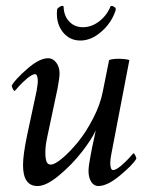

<svg xmlns="http://www.w3.org/2000/svg" viewBox="-20 -621 519 647"><path d="M285.2 -96.7Q287.6 -111.3 290.5 -124.5Q293.5 -137.7 296.9 -153.8Q300.3 -169.9 302.7 -181.6Q289.1 -151.9 255.9 -109.1Q222.7 -66.4 179.4 -30.3Q136.2 5.9 106.4 5.9Q57.6 5.9 57.6 -64.5Q57.6 -99.1 71.3 -165L103.5 -315.4Q107.4 -338.9 107.4 -346.7Q107.4 -371.1 97.7 -371.1Q92.8 -371.1 85.7 -366.9Q78.6 -362.8 71.5 -356.9Q64.5 -351.1 56.9 -343.8Q49.3 -336.4 43.9 -330.6Q38.6 -324.7 34.2 -319.3L29.3 -314.5Q26.9 -314.5 23.2 -321.5Q19.5 -328.6 19.5 -333Q32.2 -354.5 72.5 -389.6Q112.8 -424.8 142.6 -424.8Q158.2 -424.8 169.4 -410.2Q180.7 -395.5 180.7 -374Q180.7 -358.4 173.8 -322.3L139.6 -161.1Q132.8 -130.4 132.8 -108.4Q132.8 -87.9 136.5 -77.1Q140.1 -66.4 151.4 -66.4Q164.6 -66.4 190.2 -87.9Q215.8 -109.4 242.9 -142.6Q270 -175.8 293.9 -222.2Q317.9 -268.6 326.2 -311.5Q329.6 -328.6 336.4 -362.5Q343.3 -396.5 347.7 -418.9Q360.8 -422.9 377.9 -422.9Q400.4 -422.9 416 -418.9L355.5 -103.5Q351.6 -84 351.6 -72.3Q351.6 -47.9 361.3 -47.9Q366.2 -47.9 373.3 -52Q380.4 -56.2 387.5 -62Q394.5 -67.9 402.1 -75.2Q409.7 -82.5 415 -88.4Q420.4 -94.2 424.8 -99.6L429.7 -104.5Q432.1 -104.5 435.8 -97.4Q439.5 -90.3 439.5 -85.9Q427.2 -65.4 384.5 -29.8Q341.8 5.9 311.5 5.9Q296.4 5.9 287.4 -8.3Q278.3 -22.5 278.3 -44.9Q278.3 -61 285.2 -96.7ZM370.1 -591.8Q370.1 -585.9 368.2 -582Q354 -542 320.3 -513.2Q286.6 -484.4 251 -484.4Q214.4 -484.4 191.9 -512.7Q169.4 -541 171.9 -583Q171.9 -584 172.4 -587.2Q172.9 -590.3 172.9 -590.8Q175.8 -595.2 182.9 -599.1Q189.9 -603 194.3 -599.6Q194.8 -568.4 212.9 -548.8Q231 -529.3 259.8 -529.3Q288.1 -529.3 313.7 -548.6Q339.4 -567.9 352.5 -599.6Q355.5 -602.5 362.1 -599.4Q368.7 -596.2 370.1 -591.8Z"/></svg>

Font: Crimson
Style: Italic
Weight: 400
Italic angle: -11°
Version: Version 0.8